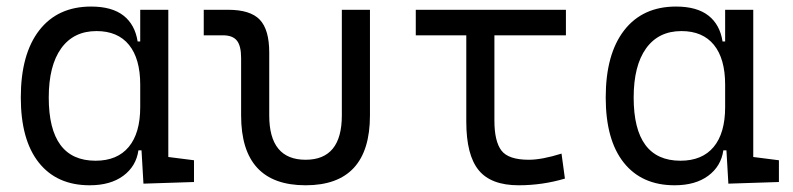

<svg xmlns="http://www.w3.org/2000/svg" viewBox="-20 -547 2384 577"><path d="M249.5 9.8Q150.9 9.8 96.7 -58.3Q42.5 -126.5 42.5 -253.9Q42.5 -384.3 97.9 -455.8Q153.3 -527.3 253.9 -527.3Q316.4 -527.3 351.1 -500.2Q385.7 -473.1 393.6 -422.4H401.4V-517.6H485.8V-75.2L563 -65.4V0L411.1 4.9L405.3 -95.2H396Q389.2 -47.4 350.6 -18.8Q312 9.8 249.5 9.8ZM401.4 -225.1V-292.5Q401.4 -370.6 367.7 -412.1Q334 -453.6 270 -453.6Q201.2 -453.6 163.8 -401.6Q126.5 -349.6 126.5 -253.9Q126.5 -64 267.1 -64Q332.5 -64 366.9 -105.5Q401.4 -147 401.4 -225.1Z M898.4 9.8Q704.6 9.8 704.6 -200.2V-372.6Q704.6 -409.2 691.9 -425Q679.2 -440.9 649.9 -440.9H592.3V-517.6H665.5Q732.4 -517.6 760.7 -487.8Q789.1 -458 789.1 -389.2V-200.2Q789.1 -66.9 898.4 -66.9Q1007.3 -66.9 1007.3 -200.2V-517.6H1091.8V-200.2Q1091.8 9.8 898.4 9.8Z M1538.6 9.8Q1455.6 9.8 1418.5 -35.6Q1381.3 -81.1 1381.3 -181.2V-440.9H1229.5V-517.6H1680.7V-440.9H1465.8V-184.1Q1465.8 -122.6 1486.8 -94.7Q1507.8 -66.9 1569.3 -66.9Q1608.4 -66.9 1667.5 -85.4L1677.7 -10.3Q1609.9 9.8 1538.6 9.8Z M2007.3 9.8Q1908.7 9.8 1854.5 -58.3Q1800.3 -126.5 1800.3 -253.9Q1800.3 -384.3 1855.7 -455.8Q1911.1 -527.3 2011.7 -527.3Q2074.2 -527.3 2108.9 -500.2Q2143.6 -473.1 2151.4 -422.4H2159.2V-517.6H2243.7V-75.2L2320.8 -65.4V0L2168.9 4.9L2163.1 -95.2H2153.8Q2147 -47.4 2108.4 -18.8Q2069.8 9.8 2007.3 9.8ZM2159.2 -225.1V-292.5Q2159.2 -370.6 2125.5 -412.1Q2091.8 -453.6 2027.8 -453.6Q1959 -453.6 1921.6 -401.6Q1884.3 -349.6 1884.3 -253.9Q1884.3 -64 2024.9 -64Q2090.3 -64 2124.8 -105.5Q2159.2 -147 2159.2 -225.1Z"/></svg>

Font: Cascadia Code NF SemiLight
Style: Regular
Weight: 350
Monospace: yes
Designer: Aaron Bell
Foundry: Saja Typeworks
Version: Version 2404.023; ttfautohint (v1.8.4)